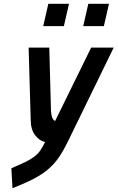

<svg xmlns="http://www.w3.org/2000/svg" viewBox="-20 -750 620 1013"><path d="M240 -499 249 -165Q252 -118 271 -112L461 -499H580L339 -5Q314 46 290 81Q266 116 233.5 143.5Q201 171 156.5 194Q112 217 46 243L40 138Q84 119 112 105.5Q140 92 159 78Q178 64 191 46Q204 28 218 -1Q189 -6 165.5 -36.5Q142 -67 142 -118L131 -499ZM235 -730H344L317 -612H208ZM446 -730H555L528 -612H419Z"/></svg>

Font: Panefresco 800wt
Style: Italic
Weight: 800
Foundry: Campivisivi & Chank Co
Version: Version 1.001